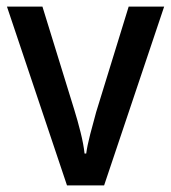

<svg xmlns="http://www.w3.org/2000/svg" viewBox="-20 -559 517 579"><path d="M182 0 1 -539H108L204 -228Q214 -196 223 -160Q232 -124 235 -96H240Q243 -119 252 -154Q261 -189 270 -221L368 -539H475L294 0Z"/></svg>

Font: Noto Sans Kannada SemiCondensed Medium
Style: Regular
Weight: 500
Width: 4
Designer: Jelle Bosma - Monotype Design Team
Foundry: Monotype Imaging Inc.
Version: Version 2.005; ttfautohint (v1.8.4.7-5d5b)